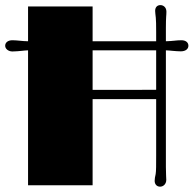

<svg xmlns="http://www.w3.org/2000/svg" viewBox="-22 -716 755 742"><path d="M86.4 0H335.9V-333H581.5V-114.7C581.5 -79.6 581.5 -54.7 579.6 -43.5C577.1 -33.2 575.7 -24.4 575.7 -17.1C575.7 -4.4 583.5 5.4 596.7 5.4C608.9 5.4 620.6 -4.4 620.6 -21C620.6 -30.3 619.1 -42 619.1 -70.8V-521.5C628.9 -521 637.2 -520.5 645 -519.5C656.7 -518.6 666 -517.6 676.8 -517.6C695.8 -517.6 706.1 -527.3 706.1 -539.1C706.1 -552.2 695.8 -560.5 678.7 -560.5C668.5 -560.5 659.7 -559.6 650.4 -558.6C643.1 -557.6 631.8 -557.1 619.1 -556.6V-608.4C619.1 -630.4 619.6 -642.1 620.1 -650.4C620.6 -658.2 621.1 -662.6 621.1 -670.9C621.1 -689 607.9 -696.3 598.1 -696.3C585.9 -696.3 577.6 -688.5 577.6 -673.8C577.6 -667.5 579.1 -658.2 580.1 -647.5C581.1 -636.7 581.5 -621.6 581.5 -592.3V-556.6H335.9V-690.9H86.4V-556.6C75.2 -556.6 64.5 -557.6 55.2 -558.6C43.9 -559.6 34.7 -560.5 25.9 -560.5C9.3 -560.5 -2 -552.2 -2 -539.1C-2 -527.3 10.3 -517.1 25.9 -517.1C39.6 -517.1 50.3 -518.6 62 -519.5C69.3 -520.5 77.1 -521 86.4 -521.5ZM335.9 -368.7V-521.5H581.5V-369.1C562 -368.7 535.6 -368.7 500 -368.7Z"/></svg>

Font: Limelight
Style: Regular
Weight: 400
Designer: Nicole Fally
Foundry: Nicole Fally
Version: Version 1.002